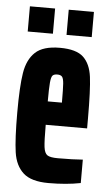

<svg xmlns="http://www.w3.org/2000/svg" viewBox="-51 -702 419 744"><g transform="rotate(5 159.0 -330.0)"><path d="M297 -216H136Q136 -153 139 -129.5Q142 -106 153 -98.5Q164 -91 194 -91Q254 -91 291 -94V-3Q236 8 166 8Q99 8 68 -20Q37 -48 29.5 -99.5Q22 -151 22 -254Q22 -355 30.5 -408Q39 -461 69.5 -489.5Q100 -518 165 -518Q229 -518 256.5 -492Q284 -466 290.5 -416Q297 -366 297 -254ZM136 -307H191V-310Q191 -361 189.5 -381Q188 -401 182.5 -407.5Q177 -414 164 -414Q151 -414 145.5 -408Q140 -402 138 -380Q136 -358 136 -307ZM35 -570V-668H133V-570ZM186 -570V-668H284V-570Z"/></g></svg>

Font: Saira Ultra Condensed ExtraBold
Style: Regular
Weight: 800
Width: 1
Designer: Hector Gatti with collaboration of the Omnibus-Type team
Foundry: Omnibus-Type
Version: Version 1.001; ttfautohint (v1.8)